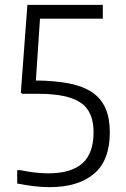

<svg xmlns="http://www.w3.org/2000/svg" viewBox="-20 -760 518 792"><path d="M185 12Q153 12 119.5 8Q86 4 51 -3V-58H65Q126 -45 180 -45Q273 -45 319.5 -86Q366 -127 366 -215Q366 -301 312 -337Q258 -373 139 -373H72L66 -378L93 -740H404V-683H145L128 -428Q209 -427 266.5 -415.5Q324 -404 361 -378.5Q398 -353 415.5 -312.5Q433 -272 433 -214Q433 -98 367.5 -43Q302 12 185 12Z"/></svg>

Font: Encode Sans Narrow
Style: Light
Weight: 300
Designer: Pablo Impallari, Andres Torresi
Foundry: Pablo Impallari, Andres Torresi
Version: Version 1.000; ttfautohint (v1.00) -l 8 -r 50 -G 200 -x 14 -